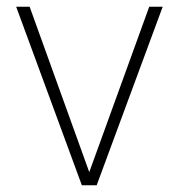

<svg xmlns="http://www.w3.org/2000/svg" viewBox="-20 -550 531 570"><path d="M267 0H223L28 -530H68L245 -39L423 -530H463Z"/></svg>

Font: Tanohe Sans ExtraLight
Style: Regular
Weight: 250
Designer: Village Type and Design LLC & Cristiano Sobral
Foundry: Cooper Hewitt Smithsonian Design Museum
Version: Version 1.00;September 29, 2021;FontCreator 13.0.0.2655 64-b